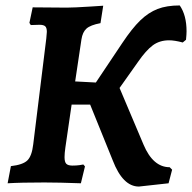

<svg xmlns="http://www.w3.org/2000/svg" viewBox="-20 -670 705 705"><path d="M665 -555Q665 -544 663 -524L651 -514Q621 -522 601 -522Q566 -522 541 -503.5Q516 -485 487 -443L419 -347L507 -139Q542 -56 603 -56L612 -47L599 3L490 15Q431 15 394 -81L311 -286H243L220 -128Q217 -107 217 -93Q217 -75 223.5 -68.5Q230 -62 246 -62Q260 -62 271 -63.5Q282 -65 286 -66L292 -59L277 3Q196 0 143 0Q56 0 8 3L20 -60Q64 -65 80.5 -81Q97 -97 102 -140L150 -529L152 -553Q152 -568 146 -573.5Q140 -579 125 -579L93 -578L88 -586L100 -643L225 -642Q251 -642 313 -646L359 -649L349 -585Q312 -578 297.5 -565Q283 -552 279 -525L256 -371L332 -367L429 -512Q465 -566 495 -595Q525 -624 558.5 -637Q592 -650 640 -650Q665 -614 665 -555Z"/></svg>

Font: Alegreya SC
Style: Bold Italic
Weight: 700
Italic angle: -7°
Designer: Juan Pablo del Peral
Foundry: Huerta Tipografica
Version: Version 2.007; ttfautohint (v1.6)